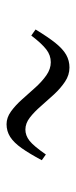

<svg xmlns="http://www.w3.org/2000/svg" viewBox="157 -577 232 586"><g transform="rotate(-90 273.0 -284.0)"><path d="M360 -188Q337 -188 316.8 -201.5Q296.5 -215 278 -235Q259.5 -255 242 -275.2Q224.5 -295.5 207 -309Q189.5 -322.5 170.5 -322.5Q152.5 -322.5 136.5 -310Q120.5 -297.5 94.5 -260L77 -272.5Q97 -310 113.8 -333.8Q130.5 -357.5 148 -368.8Q165.5 -380 187 -380Q207 -380 225.8 -366.5Q244.5 -353 262.5 -332.8Q280.5 -312.5 298.8 -292.2Q317 -272 336.2 -258.5Q355.5 -245 376 -245Q397.5 -245 415.2 -258.8Q433 -272.5 457.5 -304.5L476 -291.5Q453 -253.5 434.8 -230.8Q416.5 -208 398.8 -198Q381 -188 360 -188Z"/></g></svg>

Font: Merriweather 120pt Light
Style: Italic
Weight: 300
Italic angle: -7.8°
Version: Version 2.101